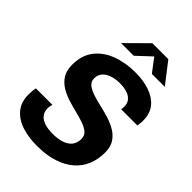

<svg xmlns="http://www.w3.org/2000/svg" viewBox="-257 -994 1114 1114"><g transform="rotate(45 300.0 -437.5)"><path d="M261 10Q195 10 139.5 -7.5Q84 -25 50.5 -64.5Q17 -104 17 -167Q17 -181 18.5 -196Q20 -211 23 -222H158Q156 -216 154 -206Q152 -196 152 -188Q152 -161 166.5 -142Q181 -123 209 -113.5Q237 -104 278 -104Q321 -104 352 -114.5Q383 -125 400 -146.5Q417 -168 417 -201Q417 -228 398.5 -244Q380 -260 349.5 -270.5Q319 -281 282.5 -290Q246 -299 209.5 -310.5Q173 -322 142 -341.5Q111 -361 92.5 -391Q74 -421 74 -467Q74 -545 113 -595.5Q152 -646 218.5 -671Q285 -696 366 -696Q431 -696 482.5 -678.5Q534 -661 564.5 -624.5Q595 -588 595 -529Q595 -522 594.5 -512.5Q594 -503 591 -486H458Q460 -498 460 -502.5Q460 -507 460 -511Q460 -548 430 -568Q400 -588 347 -588Q313 -588 283.5 -578.5Q254 -569 237 -550Q220 -531 220 -502Q220 -476 239 -460.5Q258 -445 289 -434.5Q320 -424 358 -415.5Q396 -407 433 -395.5Q470 -384 501 -365.5Q532 -347 551 -317.5Q570 -288 570 -243Q570 -188 551.5 -142Q533 -96 494.5 -62Q456 -28 398 -9Q340 10 261 10ZM186 -757 315 -885H446L545 -757H439L363 -857H397L290 -757Z"/></g></svg>

Font: Chivo Mono SemiBold
Style: Italic
Weight: 600
Italic angle: -8.05°
Monospace: yes
Version: Version 1.008